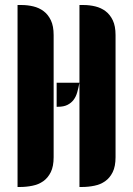

<svg xmlns="http://www.w3.org/2000/svg" viewBox="-20 -746 531 766"><path d="M50 -726H66Q90 -726 113 -720.5Q136 -715 154 -701.5Q172 -688 183 -665Q194 -642 194 -606V-119Q194 -82 182.5 -59Q171 -36 152.5 -23Q134 -10 109.5 -5Q85 0 60 0H50ZM297 -726H313Q337 -726 360 -720.5Q383 -715 401 -701.5Q419 -688 430 -665Q441 -642 441 -606V-119Q441 -82 429.5 -59Q418 -36 399.5 -23Q381 -10 356.5 -5Q332 0 307 0H297ZM206 -416H297Q293 -395 288 -377.5Q283 -360 273.5 -347.5Q264 -335 249 -327.5Q234 -320 211 -320H206Z"/></svg>

Font: Kenia
Style: Regular
Weight: 400
Designer: Julia Petretta
Foundry: Julia Petretta
Version: Version 1.001